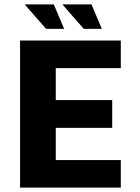

<svg xmlns="http://www.w3.org/2000/svg" viewBox="-20 -851 633 871"><path d="M71 0V-667H528V-542H233V-397H489V-271H233V-125H528V0ZM189 -720 92 -831H224L271 -720ZM360 -720 263 -831H395L442 -720Z"/></svg>

Font: Maven Pro
Style: Bold
Weight: 700
Designer: Joe Prince
Foundry: Joe Prince
Version: Version 2.103